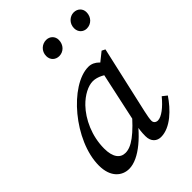

<svg xmlns="http://www.w3.org/2000/svg" viewBox="-215 -834 951 951"><g transform="rotate(-45 261.0 -358.5)"><path d="M122 13C193 13 282 -66 352 -170H355L343 -192C256 -89 206 -56 165 -56C129 -56 105 -85 105 -146C105 -234 143 -314 191 -364C227 -401 269 -422 301 -422C335 -422 369 -401 394 -380L431 -406C405 -452 379 -488 336 -488C207 -488 27 -279 27 -105C27 -22 74 13 122 13ZM345 13C412 13 475 -51 514 -109L490 -128C455 -85 417 -56 392 -56C379 -56 368 -64 368 -78C368 -89 371 -110 377 -135L457 -489L439 -498L378 -449L371 -443L304 -133L303 -128C296 -95 293 -74 293 -45C293 -5 318 13 345 13ZM272 -627C302 -627 327 -651 327 -686C327 -711 308 -730 282 -730C253 -730 226 -707 226 -673C226 -644 247 -627 272 -627ZM465 -627C496 -627 521 -651 521 -686C521 -711 502 -730 475 -730C448 -730 421 -707 421 -673C421 -644 442 -627 465 -627Z"/></g></svg>

Font: Source Serif 4 Variable
Style: Italic
Weight: 400
Italic angle: -12°
Designer: Frank Grießhammer
Foundry: Adobe Systems Incorporated
Version: Version 4.004;hotconv 1.0.116;makeotfexe 2.5.65601